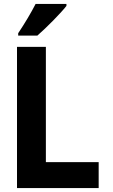

<svg xmlns="http://www.w3.org/2000/svg" viewBox="-20 -951 570 971"><path d="M72 -783V-771H169C216 -812 287 -884 316 -921V-931H160C137 -886 106 -834 72 -783ZM66 0H479V-131H212V-714H66Z"/></svg>

Font: Noto Sans Mono Condensed ExtraBold
Style: Regular
Weight: 800
Width: 3
Designer: Monotype Design Team
Foundry: Monotype Imaging Inc.
Version: Version 2.014